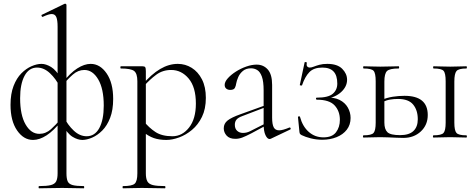

<svg xmlns="http://www.w3.org/2000/svg" viewBox="-20 -745 2578 1040"><path d="M192 275Q189 275 189 269Q189 263 192 263Q234 263 255.5 257.5Q277 252 284.5 237Q292 222 292 194V-600Q292 -636 285 -652.5Q278 -669 260 -669Q244 -669 212 -654Q208 -652 205.5 -658Q203 -664 207 -665L329 -724Q331 -725 333 -725Q335 -725 337.5 -723Q340 -721 340 -718V194Q340 222 346.5 237Q353 252 373.5 257.5Q394 263 434 263Q436 263 436 269Q436 275 434 275Q409 275 379 274Q349 273 317 273Q282 273 249.5 274Q217 275 192 275ZM159 13Q108 13 72.5 -38.5Q37 -90 37 -177Q37 -237 53.5 -279.5Q70 -322 96 -348Q122 -374 151 -386.5Q180 -399 205 -399Q229 -399 257 -382Q285 -365 313 -316L304 -275Q283 -318 250.5 -348.5Q218 -379 181 -379Q137 -379 113 -334.5Q89 -290 89 -213Q89 -122 118.5 -71Q148 -20 193 -20Q228 -20 256 -45Q284 -70 304 -96L312 -89Q271 -37 232.5 -12Q194 13 159 13ZM426 13Q401 13 373 -4Q345 -21 318 -70L326 -111Q347 -68 379.5 -37.5Q412 -7 449 -7Q494 -7 518 -51.5Q542 -96 542 -173Q542 -264 512 -315Q482 -366 437 -366Q403 -366 374.5 -341Q346 -316 326 -290L319 -297Q360 -350 398.5 -374.5Q437 -399 471 -399Q522 -399 557.5 -347.5Q593 -296 593 -209Q593 -149 576.5 -106.5Q560 -64 534 -38Q508 -12 479 0.5Q450 13 426 13Z M646 275Q644 275 644 269Q644 263 646 263Q695 263 709.5 250Q724 237 724 194V-305Q724 -347 706.5 -360.5Q689 -374 635 -374Q632 -374 632 -380Q632 -386 635 -386Q663 -386 685 -386Q707 -386 723.5 -386Q740 -386 752 -386Q763 -386 766.5 -381Q770 -376 770 -359V194Q770 222 778 237Q786 252 808 257.5Q830 263 873 263Q876 263 876 269Q876 275 873 275Q847 275 815 274Q783 273 748 273Q720 273 693 274Q666 275 646 275ZM881 13Q843 13 813.5 3Q784 -7 749 -35L759 -88Q787 -53 822 -30Q857 -7 914 -7Q967 -7 1004 -54Q1041 -101 1041 -184Q1041 -273 1002 -319.5Q963 -366 907 -366Q861 -366 826 -340Q791 -314 759 -278L750 -285Q801 -344 848 -371.5Q895 -399 943 -399Q984 -399 1018.5 -377.5Q1053 -356 1074 -315Q1095 -274 1095 -215Q1095 -155 1074 -112Q1053 -69 1020 -41.5Q987 -14 950 -0.5Q913 13 881 13Z M1448 6Q1444 8 1440 8Q1428 8 1418 -13Q1408 -34 1408 -74V-255Q1408 -304 1398.5 -330Q1389 -356 1373.5 -365.5Q1358 -375 1340 -375Q1313 -375 1296 -361Q1279 -347 1270.5 -327.5Q1262 -308 1259 -291Q1258 -281 1252.5 -269.5Q1247 -258 1227 -258Q1214 -258 1205.5 -265Q1197 -272 1197 -285Q1197 -302 1214 -321Q1231 -340 1257.5 -357Q1284 -374 1314 -384.5Q1344 -395 1370 -395Q1407 -395 1430.5 -368.5Q1454 -342 1454 -285V-108Q1454 -72 1462.5 -55.5Q1471 -39 1492 -39Q1511 -39 1547 -54Q1552 -56 1554 -50.5Q1556 -45 1551 -43ZM1255 7Q1223 7 1207.5 -10.5Q1192 -28 1192 -50Q1192 -76 1213 -92.5Q1234 -109 1282 -126L1418 -175L1420 -165L1292 -116Q1270 -108 1261 -97Q1252 -86 1252 -69Q1252 -48 1264.5 -36.5Q1277 -25 1296 -25Q1307 -25 1316.5 -27.5Q1326 -30 1334 -34L1427 -81L1429 -70L1342 -23Q1311 -7 1292.5 0Q1274 7 1255 7Z M1732 -1Q1779 -1 1800 -28.5Q1821 -56 1821 -96Q1821 -143 1792.5 -174Q1764 -205 1696 -205Q1692 -205 1691.5 -210.5Q1691 -216 1696 -216Q1758 -216 1782.5 -237Q1807 -258 1807 -292Q1807 -336 1787 -357.5Q1767 -379 1726 -379Q1680 -379 1656 -354.5Q1632 -330 1616 -283Q1615 -281 1609 -282Q1603 -283 1604 -285L1630 -407Q1631 -410 1637 -408.5Q1643 -407 1642 -405Q1639 -390 1644.5 -384.5Q1650 -379 1657 -379Q1667 -379 1679.5 -384Q1692 -389 1710 -394Q1728 -399 1753 -399Q1807 -399 1833.5 -372.5Q1860 -346 1860 -313Q1860 -276 1828 -246.5Q1796 -217 1741 -208L1743 -216Q1789 -219 1819 -204Q1849 -189 1864 -162.5Q1879 -136 1879 -106Q1879 -69 1858.5 -42.5Q1838 -16 1803 -2Q1768 12 1726 12Q1694 12 1664 4.5Q1634 -3 1614 -13Q1607 -17 1605 -20Q1603 -23 1602 -30L1594 -111Q1594 -114 1599 -115Q1604 -116 1605 -112Q1619 -60 1652.5 -30.5Q1686 -1 1732 -1Z M2328 0Q2325 0 2325 -6Q2325 -12 2328 -12Q2371 -12 2382.5 -25Q2394 -38 2394 -81V-305Q2394 -349 2382.5 -361.5Q2371 -374 2329 -374Q2326 -374 2326 -380Q2326 -386 2329 -386Q2347 -386 2370.5 -385Q2394 -384 2419 -384Q2442 -384 2465.5 -385Q2489 -386 2506 -386Q2509 -386 2509 -380Q2509 -374 2506 -374Q2464 -374 2452.5 -360Q2441 -346 2441 -303V-81Q2441 -38 2452.5 -25Q2464 -12 2506 -12Q2509 -12 2509 -6Q2509 0 2506 0Q2488 0 2465 -1Q2442 -2 2419 -2Q2394 -2 2370.5 -1Q2347 0 2328 0ZM2062 -303V-81Q2062 -45 2078.5 -29Q2095 -13 2147 -13Q2196 -13 2219.5 -35.5Q2243 -58 2243 -99Q2243 -148 2218 -178.5Q2193 -209 2136 -209Q2113 -209 2092.5 -205.5Q2072 -202 2049 -191L2043 -202Q2075 -216 2107.5 -221Q2140 -226 2171 -226Q2297 -226 2297 -122Q2297 -68 2259.5 -33Q2222 2 2165 2Q2149 2 2127 1Q2105 0 2082 -1Q2059 -2 2040 -2Q2015 -2 1991.5 -1Q1968 0 1949 0Q1946 0 1946 -6Q1946 -12 1949 -12Q1992 -12 2003.5 -25Q2015 -38 2015 -81V-305Q2015 -349 2003.5 -361.5Q1992 -374 1950 -374Q1947 -374 1947 -380Q1947 -386 1950 -386Q1968 -386 1991.5 -385Q2015 -384 2040 -384Q2067 -384 2093 -385Q2119 -386 2139 -386Q2142 -386 2142 -380Q2142 -374 2139 -374Q2090 -374 2076 -360Q2062 -346 2062 -303Z"/></svg>

Font: Cormorant Light
Style: Regular
Weight: 300
Designer: Christian Thalmann (Catharsis Fonts)
Foundry: Catharsis Fonts
Version: Version 4.000